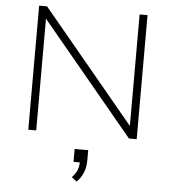

<svg xmlns="http://www.w3.org/2000/svg" viewBox="-63 -762 971 1087"><g transform="rotate(5 423.0 -218.0)"><path d="M115 0V-705H160L697 -58H686V-705H731V0H687L150 -647H160V0ZM413 269 384 246Q406 223 414 201Q422 179 422 152L434 159H386V86H463V143Q463 182 450.5 213Q438 244 413 269Z"/></g></svg>

Font: Nunito Sans 10pt SemiExpanded ExtraLight
Style: Regular
Weight: 250
Width: 6
Designer: Vernon Adams
Foundry: Vernon Adams
Version: Version 3.101;gftools[0.9.27]